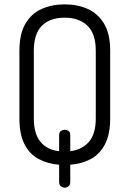

<svg xmlns="http://www.w3.org/2000/svg" viewBox="-20 -751 593 880"><path d="M277 109Q267 109 259 102.5Q251 96 251 83V4Q199 0 157.5 -22Q116 -44 92.5 -89.5Q69 -135 69 -208V-518Q69 -596 96.5 -642.5Q124 -689 171 -710Q218 -731 276 -731Q335 -731 382 -710Q429 -689 457 -642.5Q485 -596 485 -518V-208Q485 -135 461 -89.5Q437 -44 396 -22Q355 0 302 4V83Q302 96 294.5 102.5Q287 109 277 109ZM251 -58V-132Q251 -145 259 -150.5Q267 -156 277 -156Q287 -156 294.5 -150.5Q302 -145 302 -132V-58Q357 -65 388 -101.5Q419 -138 419 -208V-518Q419 -596 381 -633Q343 -670 276 -670Q209 -670 172 -633Q135 -596 135 -518V-208Q135 -138 165.5 -101Q196 -64 251 -58Z"/></svg>

Font: Dosis
Style: Regular
Weight: 400
Designer: EdgarTolentino, PabloImpallari, IginoMarini
Foundry: EdgarTolentino, PabloImpallari, IginoMarini
Version: Version 3.001; ttfautohint (v1.8.2)